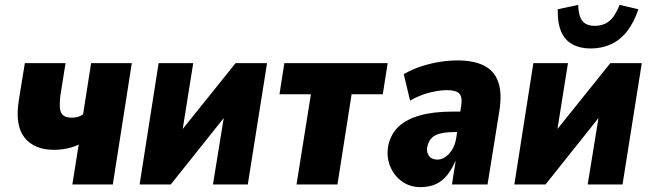

<svg xmlns="http://www.w3.org/2000/svg" viewBox="-20 -757 2669 788"><path d="M277 0 303 -164Q282 -153 254.5 -147.5Q227 -142 202 -142Q121 -142 81 -192Q41 -242 57 -344L82 -498H249L228 -366Q224 -334 226 -313.5Q228 -293 239.5 -283.5Q251 -274 275 -274Q289 -274 300.5 -277.5Q312 -281 321 -288L354 -498H521L443 0Z M553 0 631 -498H773L718 -153H670L947 -498H1076L997 0H854L910 -345H956L681 0Z M1197 0 1256 -370H1127L1147 -498H1571L1551 -370H1423L1365 0Z M1706 11Q1662 11 1629 -13Q1596 -37 1580.5 -76.5Q1565 -116 1574 -162Q1585 -209 1617 -238.5Q1649 -268 1704 -283.5Q1759 -299 1838 -299H1888L1875 -215H1846Q1812 -215 1788.5 -209.5Q1765 -204 1752 -191Q1739 -178 1734 -156Q1729 -134 1740 -118Q1751 -102 1776 -102Q1791 -102 1806.5 -112Q1822 -122 1834.5 -141Q1847 -160 1852 -188L1873 -325Q1878 -360 1864.5 -373.5Q1851 -387 1814 -387Q1785 -387 1745 -377.5Q1705 -368 1663 -344L1637 -453Q1673 -473 1710 -485Q1747 -497 1784.5 -503Q1822 -509 1858 -509Q1923 -509 1965 -488.5Q2007 -468 2024 -423Q2041 -378 2030 -305L1981 0H1835L1850 -96H1849Q1835 -63 1815.5 -38.5Q1796 -14 1769 -1.5Q1742 11 1706 11Z M2091 0 2169 -498H2311L2256 -153H2208L2485 -498H2614L2535 0H2392L2448 -345H2494L2219 0ZM2404 -558Q2361 -558 2329.5 -575Q2298 -592 2283 -627.5Q2268 -663 2269 -719L2353 -737Q2354 -693 2369.5 -672Q2385 -651 2421 -651Q2457 -651 2481 -671Q2505 -691 2523 -737L2600 -719Q2582 -665 2554 -629Q2526 -593 2488 -575.5Q2450 -558 2404 -558Z"/></svg>

Font: Nunito Sans 10pt Condensed Black
Style: Italic
Weight: 900
Width: 3
Italic angle: -9°
Designer: Vernon Adams
Foundry: Vernon Adams
Version: Version 3.101;gftools[0.9.27]